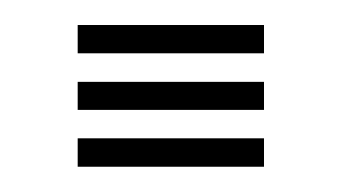

<svg xmlns="http://www.w3.org/2000/svg" viewBox="-20 -132 271 152"><path d="M41.5 -89.8V-112.2H189V-89.8ZM41.5 -45V-67.2H189V-45ZM41.5 0V-22.5H189V0Z"/></svg>

Font: Big Shoulders Inline Display ExtraBold
Style: Regular
Weight: 800
Designer: Patric King
Foundry: XO Type Co
Version: Version 1.000